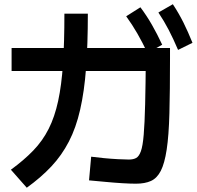

<svg xmlns="http://www.w3.org/2000/svg" viewBox="-20 -872 923 901"><path d="M397.8 -25.6 407.8 -136.7Q433.3 -133.3 467.2 -130Q501.1 -126.7 533.9 -125Q566.7 -123.3 584.4 -123.3Q605.6 -123.3 618.9 -130.6Q632.2 -137.8 641.1 -162.2Q650 -186.7 654.4 -240Q658.9 -293.3 661.1 -382.8Q663.3 -472.2 664.4 -611.1L723.3 -538.9H34.4V-646.7H777.8V-598.9Q777.8 -445.6 775 -340.6Q772.2 -235.6 762.2 -170Q752.2 -104.4 734.4 -70Q716.7 -35.6 688.3 -22.8Q660 -10 617.8 -10Q592.2 -10 555 -12.2Q517.8 -14.4 477.2 -18.3Q436.7 -22.2 397.8 -25.6ZM31.1 -75.6Q92.2 -120 136.1 -165.6Q180 -211.1 208.3 -267.2Q236.7 -323.3 252.8 -397.8Q268.9 -472.2 275.6 -572.2Q282.2 -672.2 282.2 -807.8H392.2Q392.2 -663.3 383.9 -552.8Q375.6 -442.2 356.1 -357.2Q336.7 -272.2 303.3 -207.8Q270 -143.3 221.1 -91.1Q172.2 -38.9 105.6 8.9ZM672.2 -623.3Q647.8 -674.4 624.4 -715Q601.1 -755.6 572.2 -795.6L638.9 -837.8Q668.9 -797.8 693.3 -755Q717.8 -712.2 741.1 -662.2ZM815.6 -637.8Q793.3 -690 771.7 -731.7Q750 -773.3 723.3 -813.3L791.1 -852.2Q818.9 -810 840.6 -766.7Q862.2 -723.3 883.3 -671.1Z"/></svg>

Font: Paperlogy 6 SemiBold
Style: Regular
Weight: 600
Designer: redesigned by Lee Juim, glyphs from Gmarket Sans & Montserrat
Foundry: PT&
Version: Version 1.001